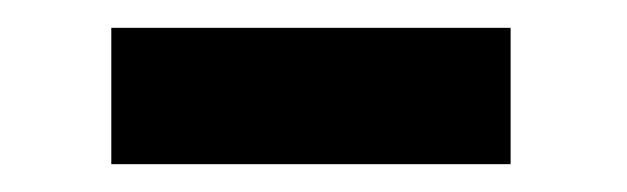

<svg xmlns="http://www.w3.org/2000/svg" viewBox="-20 -740 451 138"><path d="M60 -622V-720H347V-622Z"/></svg>

Font: Instrument Sans Condensed
Style: Bold
Weight: 700
Width: 3
Designer: Rodrigo Fuenzalida
Foundry: fragTYPE
Version: Version 1.000;gftools[0.9.28]